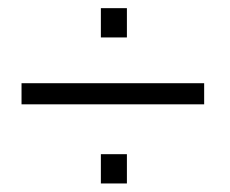

<svg xmlns="http://www.w3.org/2000/svg" viewBox="-20 -544 552 461"><path d="M284.7 -173.8V-103.5H222.2V-173.8ZM470.2 -344.2V-293.5H31.7V-344.2ZM284.7 -524.4V-454.1H222.2V-524.4Z"/></svg>

Font: Yantramanav Light
Style: Regular
Weight: 300
Version: Version 1.001;PS 1.0;hotconv 1.0.72;makeotf.lib2.5.5900; ttf